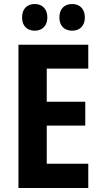

<svg xmlns="http://www.w3.org/2000/svg" viewBox="-20 -937 507 957"><path d="M90 -850C90 -807 116 -784 153 -784C190 -784 216 -808 216 -850C216 -893 190 -917 153 -917C116 -917 90 -894 90 -850ZM276 -850C276 -807 302 -784 340 -784C377 -784 403 -808 403 -850C403 -893 377 -917 340 -917C302 -917 276 -894 276 -850ZM420 0V-121H213V-311H405V-430H213V-595H420V-714H72V0Z"/></svg>

Font: Noto Sans Devanagari UI Condensed
Style: Bold
Weight: 700
Width: 3
Designer: Jelle Bosma - Monotype Design Team
Foundry: Monotype Imaging Inc.
Version: Version 2.004